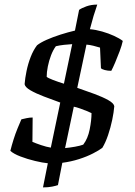

<svg xmlns="http://www.w3.org/2000/svg" viewBox="-20 -700 585 835"><path d="M188 10Q166 8 132.5 0Q99 -8 69 -19.5Q39 -31 25 -44Q31 -68 39 -93.5Q47 -119 56.5 -142Q66 -165 73 -181Q81 -183 95 -186Q109 -189 122 -189L121 -83Q135 -77 158.5 -69Q182 -61 201 -58L242 -254Q206 -267 170.5 -280.5Q135 -294 112 -307.5Q89 -321 87 -334Q89 -360 95.5 -391.5Q102 -423 113.5 -452.5Q125 -482 141 -503Q156 -515 183 -527Q210 -539 243 -549.5Q276 -560 306 -567L324 -657Q335 -665 356 -672.5Q377 -680 403 -680Q401 -672 397 -661.5Q393 -651 387 -631Q381 -611 371 -573Q396 -571 424 -563Q452 -555 476 -544Q500 -533 514 -522Q510 -503 500.5 -477.5Q491 -452 481 -428.5Q471 -405 464 -392Q448 -392 435.5 -395.5Q423 -399 419 -403L415 -493Q402 -497 386 -501Q370 -505 356 -506L316 -318Q354 -305 390.5 -291.5Q427 -278 451 -264.5Q475 -251 477 -238Q475 -212 468 -178.5Q461 -145 450 -112.5Q439 -80 425 -57Q412 -47 385 -33Q358 -19 323.5 -8Q289 3 251 8L232 105Q224 108 207 111.5Q190 115 167 115ZM263 -56Q284 -58 306.5 -62Q329 -66 342 -71Q362 -97 370 -137Q378 -177 378 -208Q375 -210 360.5 -216Q346 -222 329 -228Q312 -234 301 -236ZM294 -508Q277 -507 258.5 -505Q240 -503 223 -499Q211 -483 202 -459.5Q193 -436 188 -411Q183 -386 183 -366Q188 -361 210 -352.5Q232 -344 258 -336Z"/></svg>

Font: Texturina 12pt Medium
Style: Italic
Weight: 500
Italic angle: -11°
Designer: Guillermo Torres Carreño
Foundry: Omnibus-Type
Version: Version 1.002